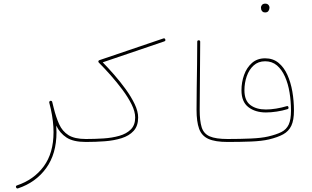

<svg xmlns="http://www.w3.org/2000/svg" viewBox="-20 -810 1748 1077"><path d="M81.1 246.6Q73.2 249 70.3 241.2Q66.9 232.9 75.2 230Q169.9 198.2 225.1 123.5Q280.3 48.8 280.3 -68.4Q280.3 -128.4 265.1 -198.2Q262.7 -207 260.7 -216.1Q258.8 -225.1 256.3 -234.4Q254.9 -239.7 259.3 -242.7Q260.7 -244.1 262.7 -244.6Q264.6 -245.1 266.6 -244.6Q267.1 -244.6 267.6 -244.1Q268.1 -244.1 268.1 -243.7Q269 -243.7 270 -242.7Q270 -242.7 270.5 -242.7Q271 -242.2 271.5 -241.2Q272 -240.7 272 -240.2Q272.9 -239.7 272.9 -238.8Q272.9 -238.8 272.9 -238.3Q277.3 -222.2 280.8 -206.5Q293.9 -152.8 311.8 -113.3Q329.6 -73.7 364 -52Q398.4 -30.3 461.9 -30.3H462.4Q470.7 -30.3 470.7 -22Q470.7 -13.7 462.4 -13.7H461.9Q391.1 -13.7 353.5 -38.3Q315.9 -63 295.4 -105.5Q296.9 -86.9 296.9 -68.4Q296.9 53.2 238.8 133.3Q180.7 213.4 81.1 246.6Z M454.1 -22Q454.1 -30.3 462.4 -30.3Q511.2 -30.3 560.1 -33.4Q608.9 -36.6 649.2 -48.1Q689.5 -59.6 713.9 -84Q738.3 -108.4 738.3 -150.9Q738.3 -184.1 718.3 -224.4Q698.2 -264.6 666.5 -307.1Q634.8 -349.6 599.9 -388.9Q564.9 -428.2 534.7 -458.5Q531.7 -461.4 531.7 -464.4Q531.7 -470.7 538.1 -472.7L896 -594.2Q904.3 -597.2 907.2 -588.9Q910.2 -580.6 900.9 -577.6L556.2 -460.4Q585.9 -430.2 620.1 -391.1Q654.3 -352.1 685.1 -309.6Q715.8 -267.1 735.4 -226.3Q754.9 -185.5 754.9 -150.9Q754.9 -103.5 729.7 -75.9Q704.6 -48.3 662.1 -34.9Q619.6 -21.5 567.9 -17.6Q516.1 -13.7 462.4 -13.7Q454.1 -13.7 454.1 -22Z M1082.5 -194.3Q1082.5 -251.5 1083.5 -316.7Q1084.5 -381.8 1085.4 -448.5Q1086.4 -515.1 1086.4 -575.7Q1086.4 -584 1094.7 -584Q1103 -584 1103 -575.7Q1103 -484.4 1101.6 -382.3Q1100.1 -280.3 1100.1 -194.3Q1100.1 -131.8 1111.3 -95.9Q1122.6 -60.1 1156.2 -45.2Q1189.9 -30.3 1256.8 -30.3H1257.3Q1265.6 -30.3 1265.6 -22Q1265.6 -13.7 1257.3 -13.7H1256.8Q1187 -13.7 1149.2 -30.8Q1111.3 -47.9 1096.9 -87.6Q1082.5 -127.4 1082.5 -194.3Z M1249 -22Q1249 -30.3 1257.3 -30.3Q1327.1 -30.3 1387 -33Q1446.8 -35.6 1484.4 -44.4Q1530.3 -55.2 1558.3 -69.3Q1586.4 -83.5 1599.4 -111.1Q1612.3 -138.7 1612.3 -189.9Q1612.3 -241.7 1604.2 -291Q1596.2 -340.3 1578.6 -379.9Q1561 -419.4 1533.7 -442.9Q1506.3 -466.3 1467.3 -466.3Q1428.7 -466.3 1402.8 -442.9Q1377 -419.4 1364 -382.1Q1351.1 -344.7 1351.1 -303.7Q1351.1 -246.1 1384.3 -220.9Q1417.5 -195.8 1471.7 -195.8Q1497.6 -195.8 1529.1 -200.9Q1560.5 -206.1 1587.9 -214.4Q1596.2 -217.3 1598.1 -208.5Q1600.1 -200.2 1592.8 -197.8Q1564.5 -189 1532 -184.1Q1499.5 -179.2 1471.7 -179.2Q1412.1 -179.2 1373.3 -209Q1334.5 -238.8 1334.5 -303.7Q1334.5 -348.6 1349.1 -389.6Q1363.8 -430.7 1393.3 -456.8Q1422.9 -482.9 1467.3 -482.9Q1511.2 -482.9 1542 -457.8Q1572.8 -432.6 1591.8 -390.6Q1610.8 -348.6 1619.9 -296.4Q1628.9 -244.1 1628.9 -189.9Q1628.9 -136.2 1614.3 -105Q1599.6 -73.7 1568.6 -56.6Q1537.6 -39.6 1488.3 -27.8Q1448.7 -18.6 1387.9 -16.1Q1327.1 -13.7 1257.3 -13.7Q1249 -13.7 1249 -22ZM1443.8 -768.1Q1443.8 -775.9 1450 -782.7Q1456.1 -789.6 1468.3 -789.6Q1481.4 -789.6 1487.8 -779.8Q1491.7 -773.9 1491.7 -767.1Q1491.7 -758.3 1486.3 -749.3Q1481 -740.2 1466.8 -740.2Q1457.5 -740.2 1452.4 -745.1Q1447.3 -750 1445.3 -756.3Q1443.8 -761.7 1443.8 -768.1Z"/></svg>

Font: Mikhak Thin
Style: Regular
Weight: 100
Designer: Amin Abedi
Version: Version 3.3